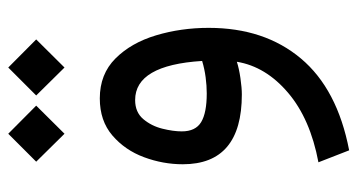

<svg xmlns="http://www.w3.org/2000/svg" viewBox="-222 -390 874 470"><g transform="rotate(-90 215.0 -155.0)"><path d="M216.3 -503.4 284.7 -571.8 353.5 -503.4 284.7 -434.1ZM54.2 -503.4 122.6 -571.8 191.4 -503.4 122.6 -434.1ZM298.8 -12.2Q282.2 -6.8 258.5 -3.4Q234.9 0 218.8 0Q47.9 0 47.9 -144.5Q47.9 -192.9 65.2 -239.5Q82.5 -286.1 118.4 -316.9Q154.3 -347.7 209 -347.7Q268.6 -347.7 306.9 -309.3Q345.2 -271 363.5 -210Q381.8 -148.9 381.8 -81.1Q381.8 55.2 306.9 144.5Q231.9 233.9 82 262.7L52.7 187.5Q159.2 167.5 223.1 113Q287.1 58.6 298.8 -12.2ZM300.8 -97.2Q290.5 -261.2 205.1 -261.2Q175.3 -261.2 158.4 -241.2Q141.6 -221.2 135 -194.6Q128.4 -168 128.4 -147Q128.4 -113.3 151.1 -99.6Q173.8 -85.9 221.2 -85.9Q240.2 -85.9 260.7 -88.6Q281.2 -91.3 300.8 -97.2Z"/></g></svg>

Font: Vazir FD-UI
Style: Regular-FD-UI
Weight: 400
Designer: Saber Rastikerdar
Foundry: Saber Rastikerdar
Version: Version 30.1.0